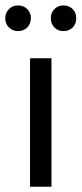

<svg xmlns="http://www.w3.org/2000/svg" viewBox="-31 -706 309 726"><path d="M163.6 -485.8V0H82.5V-485.8ZM37.1 -685.5Q58.1 -685.5 72 -671.6Q85.9 -657.7 85.9 -637.2Q85.9 -616.2 72 -602.3Q58.1 -588.4 37.1 -588.4Q16.6 -588.4 2.7 -602.3Q-11.2 -616.2 -11.2 -637.2Q-11.2 -657.7 2.7 -671.6Q16.6 -685.5 37.1 -685.5ZM208.5 -685.5Q230 -685.5 243.7 -671.9Q257.3 -658.2 257.3 -637.2Q257.3 -615.7 243.9 -602.1Q230.5 -588.4 208.5 -588.4Q188 -588.4 174.6 -602.3Q161.1 -616.2 161.1 -637.2Q161.1 -657.7 174.6 -671.6Q188 -685.5 208.5 -685.5Z"/></svg>

Font: Varta
Style: Regular
Weight: 400
Designer: Joana Correia, Viktoriya Grabowska, Eben Sorkin
Foundry: Sorkin Type
Version: Version 1.003; ttfautohint (v1.3) -l 8 -r 24 -G 200 -x 12 -H